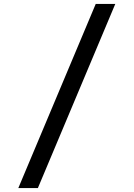

<svg xmlns="http://www.w3.org/2000/svg" viewBox="-20 -855 677 970"><path d="M562.4 -835H463.6L72.6 95H171.4Z"/></svg>

Font: Hussar Ekologiczny
Style: Regular
Weight: 400
Foundry: Cannot Into Space Fonts
Version: Version 0.97